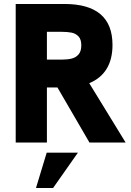

<svg xmlns="http://www.w3.org/2000/svg" viewBox="-20 -717 661 966"><path d="M59 -697H304Q546 -697 546 -491Q546 -418.5 516.2 -370.2Q486.5 -322 429 -298.5L612 0H430L269 -277H230H216V0H59ZM288 -417Q318 -417 339.5 -422Q361 -427 375 -442.8Q389 -458.5 389 -489Q389 -519 375 -533.8Q361 -548.5 340 -552.8Q319 -557 288 -557H216V-417ZM215 51H372L247 229H161Z"/></svg>

Font: HK Grotesk Black
Style: Regular
Weight: 900
Designer: Alfredo Marco Pradil
Foundry: Hanken Design Co.
Version: Version 3.001